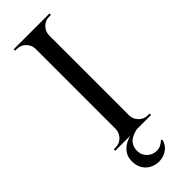

<svg xmlns="http://www.w3.org/2000/svg" viewBox="-291 -723 936 936"><g transform="rotate(-45 177.0 -255.5)"><path d="M224 -700V0H131V-700ZM134 -73V0H54V-10Q54 -10 60.5 -10Q67 -10 67 -10Q93 -10 111.5 -28.5Q130 -47 131 -73ZM134 -627H131Q130 -653 111.5 -671.5Q93 -690 67 -690Q67 -690 60.5 -690Q54 -690 54 -690V-700H134ZM221 -73H224Q225 -47 243.5 -28.5Q262 -10 288 -10Q288 -10 294 -10Q300 -10 301 -10V0H221ZM221 -627V-700H301V-690Q300 -690 294 -690Q288 -690 288 -690Q262 -690 243.5 -671.5Q225 -653 224 -627ZM192 -3 202 0Q160 10 144 30Q128 50 129 78Q130 106 149.5 124.5Q169 143 197 143.5Q225 144 249 120L255 126Q247 154 226.5 169.5Q206 185 180 188Q154 191 129.5 181Q105 171 89.5 148Q74 125 75 89Q76 60 92.5 39.5Q109 19 135.5 7.5Q162 -4 192 -3Z"/></g></svg>

Font: Cinzel Eorzea
Style: Regular
Weight: 500
Designer: Natanael Gama
Version: Version 2.000